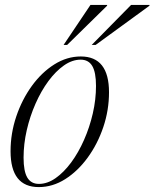

<svg xmlns="http://www.w3.org/2000/svg" viewBox="-20 -752 629 782"><path d="M309 -522Q424 -522 424 -376Q424 -303.5 400.8 -234.5Q377.5 -165.5 337.2 -110.2Q297 -55 245.8 -22.5Q194.5 10 138 10Q23 10 23 -136Q23 -208.5 46.2 -277.5Q69.5 -346.5 109.5 -401.8Q149.5 -457 201 -489.5Q252.5 -522 309 -522ZM138.5 -3Q173 -3 206.5 -26.5Q240 -50 269.8 -90.2Q299.5 -130.5 322.2 -182Q345 -233.5 358 -290Q371 -346.5 371 -402Q371 -457.5 355.8 -483.2Q340.5 -509 308.5 -509Q274 -509 240.5 -485.5Q207 -462 177.2 -421.8Q147.5 -381.5 124.8 -330Q102 -278.5 89 -222Q76 -165.5 76 -110Q76 -54.5 91.2 -28.8Q106.5 -3 138.5 -3ZM353.5 -569 514 -732H589L588.5 -728.5L369.5 -569ZM239 -569 348.5 -732H416.5L416 -728.5L253.5 -569Z"/></svg>

Font: Newsreader Display Light
Style: Italic
Weight: 300
Italic angle: -17°
Designer: Hugues Gentile
Foundry: Production Type
Version: Version 1.001